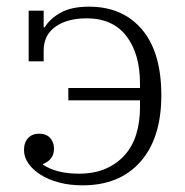

<svg xmlns="http://www.w3.org/2000/svg" viewBox="-20 -544 555 576"><path d="M228 12Q189 12 157 3.5Q125 -5 101.5 -20Q78 -35 65 -54Q52 -73 52 -94Q52 -117 64.5 -130Q77 -143 97 -143Q119 -143 130.5 -130Q142 -117 142 -98Q142 -65 109 -52V-50Q149 -23 217 -23Q262 -23 296 -37.5Q330 -52 353.5 -78Q377 -104 388.5 -140.5Q400 -177 400 -222V-243H185V-280H400V-293Q400 -383 359 -436Q318 -489 240 -489Q182 -489 146.5 -464Q111 -439 111 -392V-360H66V-512H111V-462H114Q130 -488 162 -506Q194 -524 247 -524Q348 -524 406 -455.5Q464 -387 464 -258Q464 -130 401.5 -59Q339 12 228 12Z"/></svg>

Font: IBM Plex Serif Light
Style: Regular
Weight: 300
Designer: Mike Abbink, Paul van der Laan, Pieter van Rosmalen
Foundry: Bold Monday
Version: Version 3.001